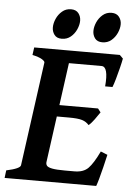

<svg xmlns="http://www.w3.org/2000/svg" viewBox="-59 -849 611 891"><g transform="rotate(5 246.5 -403.5)"><path d="M495.1 -599.6Q492.2 -583 485.4 -555.7Q478.5 -528.3 471.2 -502.4Q463.9 -476.6 458.5 -463.9H424.3Q432.6 -556.6 399.4 -556.6H224.1L245.6 -615.2H479.5ZM413.6 -341.8Q404.8 -328.1 389.4 -307.1Q374 -286.1 363.3 -278.3Q350.6 -293 331.3 -299.1Q312 -305.2 269.5 -305.2H184.1L201.2 -358.9H400.4ZM462.4 -148.4Q456.1 -120.6 448.5 -89.6Q440.9 -58.6 434.1 -34.2Q427.2 -9.8 423.3 0H-3.4L1 -35.6Q65.4 -49.3 67.4 -65.4L133.8 -549.3Q134.8 -555.2 121.1 -564Q107.4 -572.8 75.7 -579.6L80.6 -615.2H321.3L316.9 -579.6Q285.2 -576.2 267.1 -571.5Q249 -566.9 248 -560.1L183.6 -89.8Q182.6 -80.1 188 -73.2Q193.4 -66.4 212.6 -62.5Q231.9 -58.6 272 -58.6H316.9Q358.4 -58.6 380.9 -81.3Q403.3 -104 430.7 -161.1ZM471.2 -757.3Q471.2 -737.8 461.7 -716.6Q452.1 -695.3 434.8 -680.9Q417.5 -666.5 393.1 -666.5Q369.6 -666.5 358.6 -681.4Q347.7 -696.3 347.7 -715.3Q347.7 -734.9 356.9 -755.9Q366.2 -776.9 383.5 -791.7Q400.9 -806.6 424.8 -806.6Q447.8 -806.6 459.5 -791.7Q471.2 -776.9 471.2 -757.3ZM282.2 -757.3Q282.2 -737.8 272.7 -716.6Q263.2 -695.3 245.8 -680.9Q228.5 -666.5 204.1 -666.5Q180.7 -666.5 169.7 -681.4Q158.7 -696.3 158.7 -715.3Q158.7 -734.9 168 -755.9Q177.2 -776.9 194.6 -791.7Q211.9 -806.6 235.8 -806.6Q259.3 -806.6 270.8 -791.7Q282.2 -776.9 282.2 -757.3Z"/></g></svg>

Font: Gentium Plus
Style: Bold Italic
Weight: 700
Italic angle: -8°
Designer: Victor Gaultney, Annie Olsen, Iska Routamaa, Becca Hirsbrunner
Foundry: SIL International
Version: Version 6.101